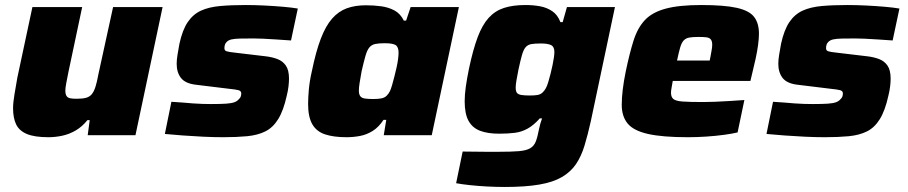

<svg xmlns="http://www.w3.org/2000/svg" viewBox="-20 -538 3615 764"><path d="M173 8Q117 8 86.5 -5Q56 -18 44 -43.5Q32 -69 32 -107Q32 -129 37.5 -162Q43 -195 49 -229L109 -510H307L252 -250Q248 -230 244 -209Q240 -188 240 -178Q240 -164 244.5 -156.5Q249 -149 259 -147Q269 -145 285 -145Q309 -145 323 -149Q337 -153 345.5 -163.5Q354 -174 360 -193Q366 -212 371 -240L430 -510H627L519 0H329L337 -60H328Q307 -34 281.5 -19Q256 -4 228 2Q200 8 173 8Z M868 8Q831 8 789 6Q747 4 707 1Q667 -2 636 -5L662 -133Q684 -132 706 -130Q728 -128 748.5 -126.5Q769 -125 787 -124.5Q805 -124 820 -124Q858 -124 880 -125.5Q902 -127 913.5 -131.5Q925 -136 931 -144Q936 -148 938 -154Q940 -160 940 -166Q940 -176 929.5 -179Q919 -182 889 -185L758 -201Q717 -206 700 -228Q683 -250 683 -284Q683 -300 686.5 -321Q690 -342 694 -364Q706 -419 727 -450Q748 -481 779.5 -495.5Q811 -510 855.5 -514Q900 -518 957 -518Q994 -518 1033.5 -516Q1073 -514 1107.5 -511Q1142 -508 1165 -504L1138 -377Q1108 -379 1079 -381Q1050 -383 1026.5 -384Q1003 -385 989 -385Q956 -385 934.5 -384.5Q913 -384 900.5 -381Q888 -378 881 -370Q877 -366 875 -360Q873 -354 873 -346Q873 -337 881.5 -334Q890 -331 919 -328L1037 -314Q1063 -311 1084 -303Q1105 -295 1117.5 -277Q1130 -259 1130 -225Q1130 -212 1128 -194.5Q1126 -177 1121 -157Q1108 -98 1087 -64Q1066 -30 1035.5 -15Q1005 0 963.5 4Q922 8 868 8Z M1359 8Q1307 8 1273 -3.5Q1239 -15 1222.5 -44Q1206 -73 1206 -124Q1206 -149 1209 -182.5Q1212 -216 1221 -255Q1237 -333 1256.5 -384Q1276 -435 1301.5 -464Q1327 -493 1360 -505Q1393 -517 1436 -517Q1468 -517 1497 -513Q1526 -509 1549.5 -496.5Q1573 -484 1587 -456H1596L1614 -510H1806L1698 0H1507L1517 -61H1506Q1487 -32 1463 -17Q1439 -2 1412.5 3Q1386 8 1359 8ZM1465 -144Q1485 -144 1497.5 -146.5Q1510 -149 1518 -156.5Q1526 -164 1532 -176Q1536 -185 1540.5 -200.5Q1545 -216 1549.5 -234Q1554 -252 1558 -269.5Q1562 -287 1564 -303Q1566 -319 1566 -328Q1566 -351 1554.5 -358.5Q1543 -366 1511 -366Q1487 -366 1473 -363Q1459 -360 1450 -349.5Q1441 -339 1434.5 -316.5Q1428 -294 1419 -255Q1414 -227 1411 -208.5Q1408 -190 1408 -177Q1408 -163 1413.5 -155.5Q1419 -148 1431.5 -146Q1444 -144 1465 -144Z M1988 206Q1954 206 1917 204Q1880 202 1848 198.5Q1816 195 1795 191L1821 65Q1843 65 1867 65.5Q1891 66 1915.5 66Q1940 66 1963 66Q2015 66 2044.5 63.5Q2074 61 2089.5 52Q2105 43 2112 25Q2119 7 2125 -25Q2127 -35 2130 -45.5Q2133 -56 2137 -67H2128Q2104 -40 2080 -26.5Q2056 -13 2028.5 -9.5Q2001 -6 1966 -6Q1921 -6 1890.5 -17.5Q1860 -29 1844.5 -57Q1829 -85 1829 -135Q1829 -161 1833.5 -193Q1838 -225 1846 -264Q1862 -340 1880.5 -389.5Q1899 -439 1924.5 -467Q1950 -495 1985.5 -506.5Q2021 -518 2071 -518Q2102 -518 2129 -513Q2156 -508 2177.5 -493.5Q2199 -479 2210 -450H2219L2236 -510H2427L2331 -56Q2319 -2 2306 41Q2293 84 2272 115Q2251 146 2216 166.5Q2181 187 2125.5 196.5Q2070 206 1988 206ZM2088 -158Q2107 -158 2118.5 -160Q2130 -162 2138 -169Q2146 -176 2152 -187Q2157 -196 2161.5 -211Q2166 -226 2170.5 -243.5Q2175 -261 2178.5 -278Q2182 -295 2184 -309Q2186 -323 2186 -331Q2186 -352 2173 -358.5Q2160 -365 2132 -365Q2108 -365 2094 -362.5Q2080 -360 2071.5 -350Q2063 -340 2057 -319Q2051 -298 2043 -261Q2038 -236 2035 -218Q2032 -200 2032 -190Q2032 -175 2037 -168.5Q2042 -162 2055 -160Q2068 -158 2088 -158Z M2717 8Q2616 8 2558.5 -5Q2501 -18 2477.5 -46.5Q2454 -75 2454 -121Q2454 -148 2458 -181.5Q2462 -215 2470 -254Q2485 -326 2501 -376.5Q2517 -427 2546 -458Q2575 -489 2628.5 -503.5Q2682 -518 2770 -518Q2861 -518 2911 -507Q2961 -496 2980.5 -471Q3000 -446 3000 -404Q3000 -385 2996.5 -359Q2993 -333 2987 -305.5Q2981 -278 2975 -254L2966 -216H2657Q2655 -203 2652.5 -190Q2650 -177 2650 -169Q2650 -152 2659.5 -144Q2669 -136 2696.5 -134Q2724 -132 2777 -132Q2797 -132 2824 -133Q2851 -134 2882 -136Q2913 -138 2942 -140L2915 -11Q2894 -6 2861 -1.5Q2828 3 2790.5 5.5Q2753 8 2717 8ZM2674 -297H2804L2807 -312Q2810 -329 2812 -340Q2814 -351 2814 -360Q2814 -374 2808.5 -381Q2803 -388 2791 -389.5Q2779 -391 2760 -391Q2736 -391 2722.5 -388.5Q2709 -386 2700.5 -377Q2692 -368 2686.5 -349Q2681 -330 2674 -297Z M3262 8Q3225 8 3183 6Q3141 4 3101 1Q3061 -2 3030 -5L3056 -133Q3078 -132 3100 -130Q3122 -128 3142.5 -126.5Q3163 -125 3181 -124.5Q3199 -124 3214 -124Q3252 -124 3274 -125.5Q3296 -127 3307.5 -131.5Q3319 -136 3325 -144Q3330 -148 3332 -154Q3334 -160 3334 -166Q3334 -176 3323.5 -179Q3313 -182 3283 -185L3152 -201Q3111 -206 3094 -228Q3077 -250 3077 -284Q3077 -300 3080.5 -321Q3084 -342 3088 -364Q3100 -419 3121 -450Q3142 -481 3173.5 -495.5Q3205 -510 3249.5 -514Q3294 -518 3351 -518Q3388 -518 3427.5 -516Q3467 -514 3501.5 -511Q3536 -508 3559 -504L3532 -377Q3502 -379 3473 -381Q3444 -383 3420.5 -384Q3397 -385 3383 -385Q3350 -385 3328.5 -384.5Q3307 -384 3294.5 -381Q3282 -378 3275 -370Q3271 -366 3269 -360Q3267 -354 3267 -346Q3267 -337 3275.5 -334Q3284 -331 3313 -328L3431 -314Q3457 -311 3478 -303Q3499 -295 3511.5 -277Q3524 -259 3524 -225Q3524 -212 3522 -194.5Q3520 -177 3515 -157Q3502 -98 3481 -64Q3460 -30 3429.5 -15Q3399 0 3357.5 4Q3316 8 3262 8Z"/></svg>

Font: Saira SemiExpanded ExtraBold
Style: Italic
Weight: 800
Width: 6
Italic angle: -12°
Designer: Hector Gatti with collaboration of the Omnibus-Type team
Foundry: Omnibus-Type
Version: Version 1.101